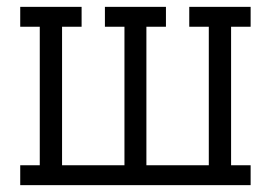

<svg xmlns="http://www.w3.org/2000/svg" viewBox="-20 -540 790 560"><path d="M39 0V-58H96V-462H39V-520H218V-462H161V-58H343V-462H286V-520H464V-462H407V-58H589V-462H532V-520H711V-462H654V-58H711V0Z"/></svg>

Font: Iosevka Etoile Light
Style: Regular
Weight: 300
Designer: Belleve Invis
Foundry: Belleve Invis
Version: Version 25.0.1; ttfautohint (v1.8.4)